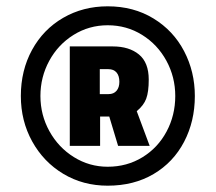

<svg xmlns="http://www.w3.org/2000/svg" viewBox="-20 -738 683 608"><path d="M46 -434Q46 -515 81.5 -580Q117 -645 180 -681.5Q243 -718 321 -718Q403 -718 466 -679.5Q529 -641 563 -576Q597 -511 597 -434Q597 -354 563 -289Q529 -224 466.5 -187Q404 -150 321 -150Q243 -150 180.5 -187.5Q118 -225 82 -290Q46 -355 46 -434ZM535 -434Q535 -494 507 -545.5Q479 -597 430 -627.5Q381 -658 321 -658Q262 -658 213 -627.5Q164 -597 136 -545.5Q108 -494 108 -434Q108 -374 136.5 -322.5Q165 -271 214 -240.5Q263 -210 321 -210Q382 -210 431 -240Q480 -270 507.5 -321.5Q535 -373 535 -434ZM201 -591H337Q389 -591 420 -565.5Q451 -540 451 -486Q451 -447 443 -425.5Q435 -404 413 -386L454 -276H354L326 -369H297V-276H201ZM324 -440Q340 -440 349 -450.5Q358 -461 358 -479Q358 -498 349 -508.5Q340 -519 323 -519H296V-440Z"/></svg>

Font: Cairo Black
Style: Regular
Weight: 900
Designer: Mohamed Gaber, Accademia di Belle Arti di Urbino and others
Foundry: Kief Type Foundry, Accademia di Belle Arti di Urbino and others
Version: Version 3.011